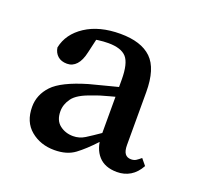

<svg xmlns="http://www.w3.org/2000/svg" viewBox="-73 -832 504 492"><g transform="rotate(20 179.5 -586.0)"><path d="M290 -419Q257 -419 239.5 -438.5Q222 -458 221 -492V-494V-645Q221 -690 206.5 -706Q192 -722 157 -722Q144 -722 129 -720Q114 -718 96 -711L128 -734L116 -682Q111 -659 100.5 -647.5Q90 -636 75 -636Q59 -636 49.5 -644.5Q40 -653 38 -667Q46 -706 83.5 -730.5Q121 -755 178 -755Q235 -755 263 -728Q291 -701 291 -637V-493Q291 -477 296.5 -469.5Q302 -462 313 -462Q321 -462 326.5 -465.5Q332 -469 339 -475L353 -458Q342 -438 326 -428.5Q310 -419 290 -419ZM120 -417Q82 -417 55.5 -439Q29 -461 29 -502Q29 -535 53 -560.5Q77 -586 145 -606Q171 -613 199 -620Q227 -627 252 -634V-608Q230 -601 206 -595Q182 -589 162 -581Q126 -569 113.5 -552Q101 -535 101 -516Q101 -491 116.5 -479Q132 -467 153 -467Q170 -467 184.5 -476Q199 -485 225 -503L246 -496L222 -476Q197 -449 175.5 -433Q154 -417 120 -417Z"/></g></svg>

Font: Source Serif 4 18pt
Style: Regular
Weight: 400
Designer: Frank Grießhammer
Foundry: Adobe Systems Incorporated
Version: Version 4.004;hotconv 1.0.116;makeotfexe 2.5.65601